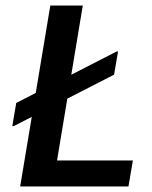

<svg xmlns="http://www.w3.org/2000/svg" viewBox="-20 -670 548 690"><path d="M52.5 0 160.8 -650H277.5L185 -93.3H457.5L441.7 0ZM24.2 -216.7 38.3 -300 399.2 -485H404.2L390 -401.7L29.2 -216.7Z"/></svg>

Font: Familjen Grotesk GF Medium
Style: Italic
Weight: 500
Designer: Anders Wikstroem, Jonas Baeckman, Matilda Gysing, Kristian Moeller
Foundry: Familjen STHML AB
Version: Version 2.000; Beta; Release 4; Build 6